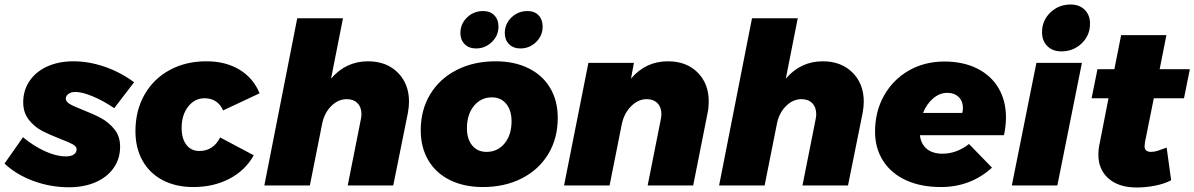

<svg xmlns="http://www.w3.org/2000/svg" viewBox="-41 -823 5300 852"><path d="M-21 -97 61 -214Q108 -175 158.5 -152Q209 -129 251 -129Q274 -129 286.5 -137.5Q299 -146 299 -161Q299 -173 282 -182.5Q265 -192 228 -206Q177 -226 144.5 -243Q112 -260 87 -291.5Q62 -323 62 -369Q62 -422 90 -463.5Q118 -505 168.5 -528Q219 -551 285 -551Q354 -551 424.5 -526.5Q495 -502 554 -458L466 -343Q417 -376 370.5 -395.5Q324 -415 293 -415Q275 -415 263 -406.5Q251 -398 251 -385Q251 -372 268.5 -361.5Q286 -351 325 -336Q376 -316 409 -298Q442 -280 467 -249Q492 -218 492 -172Q492 -119 463.5 -78Q435 -37 383.5 -14.5Q332 8 265 8Q184 8 108.5 -19.5Q33 -47 -21 -97Z M560 -241Q560 -332 600 -402.5Q640 -473 711.5 -512Q783 -551 875 -551Q960 -551 1021.5 -514Q1083 -477 1111 -409L949 -333Q938 -359 917 -373Q896 -387 867 -387Q823 -387 794 -350Q765 -313 765 -255Q765 -208 786 -180.5Q807 -153 844 -153Q905 -153 936 -213L1085 -134Q1048 -67 977.5 -30Q907 7 817 7Q739 7 681 -23.5Q623 -54 591.5 -110Q560 -166 560 -241Z M1774 -372Q1774 -350 1769 -322L1704 0H1502L1560 -292Q1563 -306 1563 -316Q1563 -347 1545.5 -365Q1528 -383 1498 -383Q1459 -383 1428 -351.5Q1397 -320 1388 -271L1334 0H1132L1278 -742H1481L1428 -474Q1494 -551 1592 -551Q1674 -551 1724 -501Q1774 -451 1774 -372Z M2434 -300Q2434 -209 2392 -139.5Q2350 -70 2274.5 -31.5Q2199 7 2102 7Q2018 7 1955.5 -24Q1893 -55 1859.5 -112Q1826 -169 1826 -245Q1826 -335 1868 -404.5Q1910 -474 1985.5 -512.5Q2061 -551 2158 -551Q2242 -551 2304.5 -520Q2367 -489 2400.5 -432.5Q2434 -376 2434 -300ZM2031 -254Q2031 -206 2054.5 -177.5Q2078 -149 2118 -149Q2167 -149 2198 -186.5Q2229 -224 2229 -285Q2229 -333 2205.5 -362Q2182 -391 2142 -391Q2093 -391 2062 -353Q2031 -315 2031 -254ZM2171 -705Q2171 -665 2141.5 -636.5Q2112 -608 2071 -608Q2040 -608 2021 -627Q2002 -646 2002 -676Q2002 -717 2031.5 -745.5Q2061 -774 2103 -774Q2134 -774 2152.5 -755Q2171 -736 2171 -705ZM2367 -705Q2367 -665 2338 -636.5Q2309 -608 2268 -608Q2237 -608 2218 -627Q2199 -646 2199 -676Q2199 -717 2228.5 -745.5Q2258 -774 2300 -774Q2331 -774 2349 -755Q2367 -736 2367 -705Z M3104 -373Q3104 -345 3099 -322L3035 0H2833L2891 -292Q2894 -306 2894 -316Q2894 -347 2876.5 -365Q2859 -383 2829 -383Q2791 -383 2759.5 -351.5Q2728 -320 2718 -271L2664 0H2462L2570 -544H2772L2759 -474Q2824 -551 2923 -551Q3005 -551 3054.5 -501.5Q3104 -452 3104 -373Z M3792 -372Q3792 -350 3787 -322L3722 0H3520L3578 -292Q3581 -306 3581 -316Q3581 -347 3563.5 -365Q3546 -383 3516 -383Q3477 -383 3446 -351.5Q3415 -320 3406 -271L3352 0H3150L3296 -742H3499L3446 -474Q3512 -551 3610 -551Q3692 -551 3742 -501Q3792 -451 3792 -372Z M4423 -302Q4423 -264 4414 -223H4041Q4046 -183 4072 -162Q4098 -141 4141 -141Q4204 -141 4259 -184L4361 -79Q4266 7 4134 7Q4046 7 3980 -23Q3914 -53 3878 -109Q3842 -165 3842 -239Q3842 -328 3882 -399Q3922 -470 3992 -510Q4062 -550 4150 -550Q4233 -550 4295 -519Q4357 -488 4390 -432Q4423 -376 4423 -302ZM4232 -344Q4232 -374 4213 -392.5Q4194 -411 4163 -411Q4129 -411 4100 -386.5Q4071 -362 4055 -322H4229Q4232 -334 4232 -344Z M4760 -544 4651 0H4449L4558 -544ZM4796 -718Q4796 -666 4759 -630.5Q4722 -595 4669 -595Q4630 -595 4606.5 -618.5Q4583 -642 4583 -680Q4583 -732 4620 -767.5Q4657 -803 4710 -803Q4749 -803 4772.5 -779.5Q4796 -756 4796 -718Z M5040 -193Q5038 -179 5038 -175Q5038 -161 5045.5 -155Q5053 -149 5067 -149Q5081 -149 5096.5 -154Q5112 -159 5136 -168L5156 -23Q5125 -7 5084 1Q5043 9 5003 9Q4924 9 4878.5 -30.5Q4833 -70 4833 -137Q4833 -159 4837 -178L4878 -387H4803L4829 -516H4904L4934 -667H5135L5105 -516H5239L5213 -387H5079Z"/></svg>

Font: Gontserrat ExtraBold
Style: Italic
Weight: 800
Italic angle: -11.3°
Designer: Julieta Ulanovsky
Foundry: Julieta Ulanovsky
Version: Version 6.001